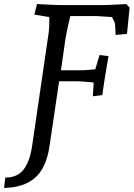

<svg xmlns="http://www.w3.org/2000/svg" viewBox="-88 -730 658 945"><path d="M70 -11 152 -572Q155 -593 155 -646L81 -658L94 -710Q187 -705 208 -705H422Q442 -705 534 -710L550 -692L537 -563L481 -558L480 -581L478 -612Q477 -622 463 -646L385 -651H258Q240 -576 234 -538L212 -384H322L347 -386L381 -389L402 -459L446 -454Q423 -323 416 -262L369 -256L373 -324Q309 -330 295 -330H203L155 -6Q139 97 84.5 145Q30 193 -68 195L-62 144Q-2 144 28.5 104Q59 64 70 -11Z"/></svg>

Font: Andada Pro
Style: Italic
Weight: 400
Italic angle: -7°
Designer: Carolina Giovagnoli
Foundry: Huerta Tipografica
Version: Version 3.005; ttfautohint (v1.8.4)